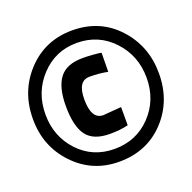

<svg xmlns="http://www.w3.org/2000/svg" viewBox="-101 -801 732 733"><g transform="rotate(-20 265.0 -434.5)"><path d="M9 -433Q9 -546 82 -623.5Q155 -701 265 -701Q377 -701 449 -623Q521 -545 521 -434Q521 -321 449 -244.5Q377 -168 264 -168Q156 -168 82.5 -245Q9 -322 9 -433ZM264 -220Q353 -220 412 -282Q471 -344 471 -434Q471 -524 412 -587Q353 -650 265 -650Q178 -650 119 -587Q60 -524 60 -434Q60 -344 118 -282Q176 -220 264 -220ZM341 -362V-288Q309 -280 267 -280Q200 -280 172 -317.5Q144 -355 144 -437Q144 -513 172.5 -550.5Q201 -588 267 -588Q287 -588 305.5 -586.5Q324 -585 333 -584L342 -582L341 -505Q308 -512 267 -512Q219 -512 219 -437Q219 -356 267 -356Z"/></g></svg>

Font: TitilliumText22L Lt
Style: Medium
Weight: 500
Designer: Campivisivi
Foundry: Campivisivi
Version: 1.000